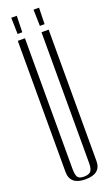

<svg xmlns="http://www.w3.org/2000/svg" viewBox="-159 -844 510 883"><g transform="rotate(-20 96.0 -402.5)"><path d="M20 -59Q20 5 95.5 5Q171 5 171 -57V-700H136V-60Q136 -31 126.5 -20Q117 -9 93 -9Q69 -9 62 -21Q55 -33 55 -62V-700H20ZM30 -730 28 -810H55L53 -730ZM139 -730 137 -810H164L162 -730Z"/></g></svg>

Font: Dorsa
Style: Regular
Weight: 400
Version: Version 1.002